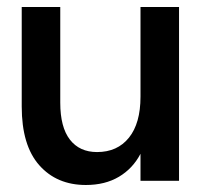

<svg xmlns="http://www.w3.org/2000/svg" viewBox="-20 -516 578 548"><path d="M225 12Q142 12 92 -44.5Q42 -101 42 -212V-496H152V-223Q152 -153 179.5 -117.5Q207 -82 257 -82Q315 -82 348 -123Q381 -164 381 -240V-496H491V0H381V-77Q359 -35 319.5 -11.5Q280 12 225 12Z"/></svg>

Font: Host Grotesk Light Medium
Style: Regular
Weight: 500
Version: Version 1.003